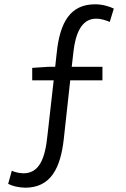

<svg xmlns="http://www.w3.org/2000/svg" viewBox="-20 -765 589 894"><path d="M130 -391H230L201 -135C190 -24 162 41 90 42C70 41 52 38 35 30L18 91C37 101 64 108 97 109C217 109 262 17 277 -118L307 -391H457V-454H314L322 -524C331 -605 358 -678 427 -678C455 -678 475 -669 491 -663L510 -725C489 -735 458 -745 423 -745C309 -745 259 -664 244 -518L237 -454H206L130 -449Z"/></svg>

Font: Noto Sans KR DemiLight
Style: Regular
Weight: 350
Designer: Ryoko NISHIZUKA 西塚涼子 (kana, bopomofo & ideographs); Paul D. Hunt (Latin, Greek & Cyrillic); Sandoll Communications 산돌커뮤니
Foundry: Adobe
Version: Version 2.004;hotconv 1.0.118;makeotfexe 2.5.65603